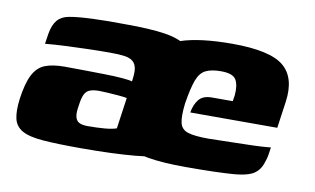

<svg xmlns="http://www.w3.org/2000/svg" viewBox="-52 -500 988 602"><g transform="rotate(10 442.0 -199.0)"><path d="M233 4Q159 4 113.5 0.5Q68 -3 46 -15.5Q24 -28 18.5 -52Q13 -76 18 -115Q25 -166 39 -193Q53 -220 77 -229.5Q101 -239 139 -239Q165 -239 198.5 -238.5Q232 -238 264.5 -237.5Q297 -237 322 -235Q347 -233 355 -230Q359 -255 357 -270Q355 -285 345.5 -293.5Q336 -302 318 -304.5Q300 -307 272 -307Q238 -307 202 -306Q166 -305 132 -303.5Q98 -302 66 -299L71 -332Q76 -361 89 -376Q102 -391 125 -395Q150 -400 199.5 -402Q249 -404 307 -403Q381 -403 428.5 -396Q476 -389 500 -370Q524 -351 530 -314.5Q536 -278 527 -219L499 -22Q477 -9 406.5 -2.5Q336 4 233 4ZM243 -68Q272 -68 296 -70Q320 -72 334 -77L348 -176Q338 -178 320 -179.5Q302 -181 285 -182Q268 -183 259 -183Q242 -183 230.5 -179Q219 -175 213 -163Q207 -151 204 -127Q200 -105 202.5 -92Q205 -79 214.5 -73.5Q224 -68 243 -68ZM568 5Q494 5 447.5 -3Q401 -11 377 -32Q353 -53 347.5 -90.5Q342 -128 350 -187Q362 -268 392 -314.5Q422 -361 482 -381Q542 -401 645 -401Q765 -401 808.5 -365Q852 -329 841 -251L829 -166H552Q556 -191 569 -207.5Q582 -224 611 -224H677L680 -243Q683 -275 673 -292.5Q663 -310 625 -310Q594 -310 576 -301Q558 -292 548.5 -266.5Q539 -241 531 -191Q526 -149 531 -128.5Q536 -108 557.5 -101.5Q579 -95 622 -95Q638 -95 669 -96Q700 -97 733 -97.5Q766 -98 790.5 -99.5Q815 -101 820 -102L817 -81Q815 -66 808 -47.5Q801 -29 788 -19Q770 -3 717.5 1Q665 5 568 5Z"/></g></svg>

Font: Genos Thin ExtraBold
Style: Italic
Weight: 800
Italic angle: -8°
Version: Version 1.010